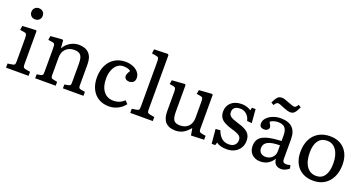

<svg xmlns="http://www.w3.org/2000/svg" viewBox="-38 -1453 4082 2154"><g transform="rotate(20 2003.0 -376.0)"><path d="M160 -620Q131 -620 112 -638.5Q93 -657 93 -686Q93 -715 112 -734Q131 -753 160 -753Q190 -753 209 -734.5Q228 -716 228 -687Q228 -658 209 -639Q190 -620 160 -620ZM40 0V-49L97 -58Q117 -61 122.5 -71Q128 -81 128 -109V-382Q128 -418 121.5 -430Q115 -442 92 -445L44 -452L51 -502L209 -510L221 -505V-105Q221 -86 226 -74Q231 -62 253 -58L309 -48V0Z M388 0V-47L436 -56Q452 -59 457 -68.5Q462 -78 462 -104V-386Q462 -422 456 -433.5Q450 -445 428 -448L379 -455L386 -503L525 -514L537 -507L544 -418H547Q574 -465 621.5 -493Q669 -521 722 -521Q802 -521 844 -477Q886 -433 886 -350V-96Q886 -74 892 -66Q898 -58 917 -55L964 -47V0H719V-46L763 -54Q782 -58 787.5 -66Q793 -74 793 -96V-321Q793 -392 771 -420.5Q749 -449 693 -449Q630 -449 592.5 -411Q555 -373 555 -310V-100Q555 -78 560 -69Q565 -60 580 -57L633 -46V0Z M1271 14Q1199 14 1146 -18Q1093 -50 1064 -108.5Q1035 -167 1035 -247Q1035 -330 1065.5 -391.5Q1096 -453 1151 -487Q1206 -521 1279 -521Q1330 -521 1370.5 -504Q1411 -487 1434.5 -457.5Q1458 -428 1458 -390Q1458 -360 1440 -342.5Q1422 -325 1392 -325Q1364 -325 1348.5 -338Q1333 -351 1333 -373Q1333 -385 1339 -400Q1345 -415 1361 -441Q1342 -455 1322 -460Q1302 -465 1271 -465Q1232 -465 1201.5 -440Q1171 -415 1153.5 -370.5Q1136 -326 1136 -268Q1136 -173 1179 -118Q1222 -63 1296 -63Q1373 -63 1425 -115L1459 -80Q1427 -37 1377 -11.5Q1327 14 1271 14Z M1523 0V-49L1580 -58Q1600 -61 1605.5 -71Q1611 -81 1611 -109V-643Q1611 -678 1603.5 -688.5Q1596 -699 1568 -703L1524 -710L1530 -761L1693 -766L1704 -755V-105Q1704 -86 1709 -74Q1714 -62 1736 -58L1792 -48V0Z M2066 14Q1906 14 1906 -157V-386Q1906 -422 1900 -433Q1894 -444 1872 -448L1828 -455L1836 -503L1987 -514L1999 -507V-186Q1999 -113 2019.5 -85.5Q2040 -58 2095 -58Q2157 -58 2193.5 -95.5Q2230 -133 2230 -197V-386Q2230 -421 2224.5 -432.5Q2219 -444 2196 -448L2151 -455L2159 -503L2311 -514L2323 -507V-101Q2323 -77 2329.5 -68.5Q2336 -60 2355 -56L2405 -47V0L2250 6L2236 -75H2233Q2194 -29 2154.5 -7.5Q2115 14 2066 14Z M2500 14 2484 -158 2540 -162Q2581 -46 2680 -46Q2724 -46 2749 -68.5Q2774 -91 2774 -130Q2774 -162 2749.5 -181Q2725 -200 2657 -219Q2569 -244 2532.5 -278Q2496 -312 2496 -371Q2496 -439 2542.5 -480Q2589 -521 2668 -521Q2699 -521 2729.5 -511.5Q2760 -502 2778 -487L2786 -521H2830L2843 -358L2786 -363Q2776 -410 2744 -438.5Q2712 -467 2670 -467Q2580 -467 2580 -394Q2580 -363 2604 -344.5Q2628 -326 2695 -306Q2785 -281 2821 -246.5Q2857 -212 2857 -152Q2857 -103 2834 -65.5Q2811 -28 2771 -7Q2731 14 2678 14Q2596 14 2553 -20L2542 14Z M3079 14Q3016 14 2977.5 -23Q2939 -60 2939 -121Q2939 -176 2966.5 -210Q2994 -244 3057 -261.5Q3120 -279 3226 -284V-352Q3226 -414 3200 -442Q3174 -470 3118 -470Q3091 -470 3064.5 -461.5Q3038 -453 3026 -440Q3052 -397 3052 -384Q3052 -365 3036.5 -352Q3021 -339 2998 -339Q2941 -339 2941 -391Q2941 -426 2967.5 -455.5Q2994 -485 3037.5 -503Q3081 -521 3132 -521Q3319 -521 3319 -341V-100Q3319 -56 3364 -56Q3375 -56 3386 -58Q3397 -60 3411 -64L3421 -26Q3403 -9 3377 2.5Q3351 14 3329 14Q3243 14 3234 -75Q3178 14 3079 14ZM3117 -55Q3164 -55 3195 -85.5Q3226 -116 3226 -161V-232Q3129 -232 3082.5 -207.5Q3036 -183 3036 -132Q3036 -96 3058 -75.5Q3080 -55 3117 -55ZM3209 -620Q3190 -620 3170.5 -625.5Q3151 -631 3119 -644Q3079 -661 3067.5 -665Q3056 -669 3049 -669Q3036 -669 3026.5 -662Q3017 -655 3002 -632L2971 -651Q2996 -704 3015 -723Q3034 -742 3064 -742Q3081 -742 3099 -737Q3117 -732 3150 -718Q3185 -705 3201 -699.5Q3217 -694 3224 -694Q3237 -694 3245.5 -701.5Q3254 -709 3268 -731L3299 -712Q3274 -658 3255 -639Q3236 -620 3209 -620Z M3709 14Q3635 14 3580 -17.5Q3525 -49 3495.5 -106.5Q3466 -164 3466 -242Q3466 -328 3497 -390.5Q3528 -453 3586 -487Q3644 -521 3723 -521Q3796 -521 3849 -490Q3902 -459 3931 -402Q3960 -345 3960 -267Q3960 -182 3929 -118.5Q3898 -55 3842 -20.5Q3786 14 3709 14ZM3723 -48Q3788 -48 3823 -98.5Q3858 -149 3858 -243Q3858 -344 3817.5 -403Q3777 -462 3707 -462Q3640 -462 3603.5 -413Q3567 -364 3567 -272Q3567 -167 3608.5 -107.5Q3650 -48 3723 -48Z"/></g></svg>

Font: Literata 12pt
Style: Regular
Weight: 400
Designer: Latin by Veronika Burian and Jose Scaglione. Greek by Irene Vlachou. Cyrillic by Vera Evstafieva.
Foundry: TypeTogether
Version: Version 3.002